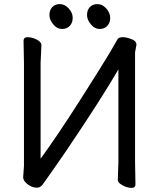

<svg xmlns="http://www.w3.org/2000/svg" viewBox="-20 -895 778 935"><path d="M620.6 20Q606.9 20 591.8 14.4Q576.7 8.8 565.2 0Q553.7 -8.8 553.7 -19L556.6 -105V-557.1Q476.6 -418 297.9 -153.8Q241.7 -71.8 189 2Q176.8 19 159.7 19Q144.5 19 129.2 11.5Q113.8 3.9 103.3 -8.1Q92.8 -20 92.8 -32.2L96.7 -86.9V-587.9L94.7 -696.8Q94.7 -713.9 114.7 -713.9Q128.9 -713.9 143.6 -709Q181.6 -694.8 181.6 -674.8L177.7 -588.9V-122.1Q260.7 -235.8 370.4 -408Q480 -580.1 513.4 -636.5Q546.9 -692.9 552.2 -703.4Q557.6 -713.9 577.6 -713.9Q594.7 -713.9 619.6 -704.8Q644.5 -695.8 644.5 -676.8L637.7 -640.1V-106L639.6 2.9Q639.6 20 620.6 20ZM319.8 -769Q305.7 -753.9 281.7 -753.9Q257.8 -753.9 239.3 -776.4Q220.7 -798.8 220.7 -822Q220.7 -845.2 234.1 -860.1Q247.6 -875 271.7 -875Q295.9 -875 314.9 -853.5Q334 -832 334 -808.1Q334 -784.2 319.8 -769ZM502.7 -769Q488.8 -753.9 464.8 -753.9Q440.9 -753.9 422.4 -776.4Q403.8 -798.8 403.8 -822Q403.8 -845.2 417.2 -860.1Q430.7 -875 454.8 -875Q479 -875 497.8 -853.5Q516.6 -832 516.6 -808.1Q516.6 -784.2 502.7 -769Z"/></svg>

Font: LXGW WenKai GB Screen
Style: Regular
Weight: 400
Designer: LXGW / Fontworks Inc.
Foundry: LXGW / Fontworks Inc.
Version: Version 1.321;February 19, 2024;FontCreator 14.0.0.2901 64-b